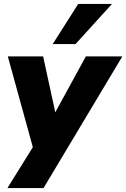

<svg xmlns="http://www.w3.org/2000/svg" viewBox="-20 -784 647 984"><path d="M18 180 169 -63 159 9 20 -495H201L271 -173H244L420 -495H607L203 180ZM250 -558 381 -764H554L367 -558Z"/></svg>

Font: Nunito Sans 11pt Black
Style: Italic
Weight: 900
Italic angle: -9°
Version: Version 3.101;gftools[0.9.27]